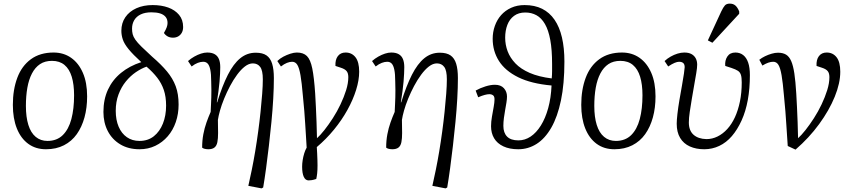

<svg xmlns="http://www.w3.org/2000/svg" viewBox="-20 -810 4715 1060"><path d="M234 14Q177 14 136 -16Q95 -46 73 -101Q51 -156 51 -231Q51 -315 75.5 -380.5Q100 -446 150.5 -483Q201 -520 276 -520Q331 -520 372.5 -491Q414 -462 437.5 -408Q461 -354 461 -278Q461 -215 446.5 -162Q432 -109 404 -69.5Q376 -30 333 -8Q290 14 234 14ZM242 -32Q294 -32 326.5 -64Q359 -96 374 -152.5Q389 -209 389 -284Q389 -344 376 -386.5Q363 -429 336 -451.5Q309 -474 267 -474Q228 -474 201 -456Q174 -438 156.5 -404.5Q139 -371 131 -325.5Q123 -280 123 -225Q123 -164 136.5 -120.5Q150 -77 177 -54.5Q204 -32 242 -32Z M750 14Q689 14 644 -13Q599 -40 575 -86.5Q551 -133 551 -192Q551 -261 576 -315Q601 -369 648 -407.5Q695 -446 760 -467Q714 -509 690 -538.5Q666 -568 658 -592Q650 -616 650 -640Q650 -683 672 -715Q694 -747 733 -764.5Q772 -782 823 -782Q871 -782 908.5 -768.5Q946 -755 968.5 -728Q991 -701 991 -661Q991 -643 984 -630Q977 -617 964.5 -609.5Q952 -602 935 -602Q918 -602 905.5 -609Q893 -616 885 -628Q896 -647 900.5 -659.5Q905 -672 905 -683Q905 -704 894 -717Q883 -730 863.5 -736Q844 -742 816 -742Q781 -742 757 -730.5Q733 -719 721 -698.5Q709 -678 709 -652Q709 -635 712.5 -621Q716 -607 727.5 -590.5Q739 -574 761.5 -552Q784 -530 820 -497Q870 -454 902 -415.5Q934 -377 950 -334Q966 -291 966 -233Q966 -181 950.5 -136Q935 -91 906 -57.5Q877 -24 837.5 -5Q798 14 750 14ZM750 -32Q797 -32 829.5 -58Q862 -84 879.5 -128Q897 -172 897 -227Q897 -276 884.5 -313Q872 -350 848 -381Q824 -412 789 -442Q760 -432 730 -411.5Q700 -391 675 -360.5Q650 -330 634.5 -289Q619 -248 619 -198Q619 -148 635 -110.5Q651 -73 680.5 -52.5Q710 -32 750 -32Z M1424 230 1351 216Q1360 177 1370 128Q1380 79 1389 25Q1398 -29 1405.5 -84.5Q1413 -140 1418.5 -193Q1424 -246 1427.5 -292Q1431 -338 1431 -372Q1431 -421 1416.5 -440.5Q1402 -460 1376 -460Q1354 -460 1332 -443Q1310 -426 1289 -397.5Q1268 -369 1250 -335Q1232 -301 1217.5 -265.5Q1203 -230 1194.5 -199.5Q1186 -169 1183 -148Q1184 -106 1184 -75.5Q1184 -45 1180 -25Q1176 -5 1164 4.5Q1152 14 1130 14Q1119 14 1109.5 11.5Q1100 9 1096 5Q1096 -34 1102.5 -68.5Q1109 -103 1120 -134Q1131 -165 1143 -192Q1144 -214 1145 -233.5Q1146 -253 1146.5 -272Q1147 -291 1147 -312.5Q1147 -334 1146 -361Q1146 -401 1141 -425Q1136 -449 1126.5 -459Q1117 -469 1102 -469Q1088 -469 1072 -463Q1056 -457 1038 -443L1018 -473Q1034 -487 1052.5 -497.5Q1071 -508 1089.5 -514Q1108 -520 1124 -520Q1149 -520 1165 -511Q1181 -502 1188.5 -484Q1196 -466 1196 -439Q1196 -424 1195 -404Q1194 -384 1192 -359Q1190 -334 1186 -305.5Q1182 -277 1177 -245H1179Q1207 -336 1238 -397Q1269 -458 1306.5 -488.5Q1344 -519 1392 -519Q1430 -519 1451.5 -504Q1473 -489 1482.5 -458Q1492 -427 1492 -379Q1492 -327 1488.5 -265Q1485 -203 1478.5 -136.5Q1472 -70 1464.5 -5Q1457 60 1449 119Q1441 178 1433 225Z M1684 186Q1666 186 1657 166Q1648 146 1648 110Q1648 93 1651 74Q1654 55 1659.5 37Q1665 19 1673 5Q1671 -30 1669 -61.5Q1667 -93 1665 -126Q1663 -159 1660 -197Q1657 -235 1652 -283Q1646 -354 1639 -394.5Q1632 -435 1621.5 -452Q1611 -469 1593 -469Q1580 -469 1564.5 -463Q1549 -457 1531 -443L1511 -473Q1525 -487 1544 -497Q1563 -507 1583 -513.5Q1603 -520 1619 -520Q1655 -520 1674.5 -500.5Q1694 -481 1704 -432Q1714 -383 1720 -294Q1722 -259 1724 -219.5Q1726 -180 1727.5 -137Q1729 -94 1730 -47Q1748 -63 1771 -92Q1794 -121 1817.5 -157.5Q1841 -194 1860 -234Q1879 -274 1891 -312.5Q1903 -351 1903 -384Q1903 -406 1893.5 -417.5Q1884 -429 1862 -436L1832 -446Q1830 -480 1845 -500Q1860 -520 1888 -520Q1922 -520 1942.5 -494Q1963 -468 1963 -414Q1963 -368 1946 -313.5Q1929 -259 1898 -203Q1867 -147 1824 -94.5Q1781 -42 1729 2Q1730 17 1731 37.5Q1732 58 1732.5 75.5Q1733 93 1733 103Q1733 130 1731 147.5Q1729 165 1726 178Q1711 183 1701 184.5Q1691 186 1684 186Z M2440 230 2367 216Q2376 177 2386 128Q2396 79 2405 25Q2414 -29 2421.5 -84.5Q2429 -140 2434.5 -193Q2440 -246 2443.5 -292Q2447 -338 2447 -372Q2447 -421 2432.5 -440.5Q2418 -460 2392 -460Q2370 -460 2348 -443Q2326 -426 2305 -397.5Q2284 -369 2266 -335Q2248 -301 2233.5 -265.5Q2219 -230 2210.5 -199.5Q2202 -169 2199 -148Q2200 -106 2200 -75.5Q2200 -45 2196 -25Q2192 -5 2180 4.5Q2168 14 2146 14Q2135 14 2125.5 11.5Q2116 9 2112 5Q2112 -34 2118.5 -68.5Q2125 -103 2136 -134Q2147 -165 2159 -192Q2160 -214 2161 -233.5Q2162 -253 2162.5 -272Q2163 -291 2163 -312.5Q2163 -334 2162 -361Q2162 -401 2157 -425Q2152 -449 2142.5 -459Q2133 -469 2118 -469Q2104 -469 2088 -463Q2072 -457 2054 -443L2034 -473Q2050 -487 2068.5 -497.5Q2087 -508 2105.5 -514Q2124 -520 2140 -520Q2165 -520 2181 -511Q2197 -502 2204.5 -484Q2212 -466 2212 -439Q2212 -424 2211 -404Q2210 -384 2208 -359Q2206 -334 2202 -305.5Q2198 -277 2193 -245H2195Q2223 -336 2254 -397Q2285 -458 2322.5 -488.5Q2360 -519 2408 -519Q2446 -519 2467.5 -504Q2489 -489 2498.5 -458Q2508 -427 2508 -379Q2508 -327 2504.5 -265Q2501 -203 2494.5 -136.5Q2488 -70 2480.5 -5Q2473 60 2465 119Q2457 178 2449 225Z M2841 14Q2793 14 2759 -2Q2725 -18 2708 -46.5Q2691 -75 2691 -113Q2691 -138 2696 -166Q2701 -194 2705.5 -219.5Q2710 -245 2710 -258Q2711 -277 2702.5 -283.5Q2694 -290 2682 -290Q2671 -290 2656 -286Q2641 -282 2620 -273L2606 -310Q2631 -324 2660 -333Q2689 -342 2712 -342Q2745 -342 2762 -323Q2779 -304 2779 -277Q2779 -263 2776 -244Q2773 -225 2769 -203.5Q2765 -182 2762 -159Q2759 -136 2759 -115Q2759 -77 2779.5 -56Q2800 -35 2842 -35Q2878 -35 2909.5 -56Q2941 -77 2966 -117Q2991 -157 3006.5 -213Q3022 -269 3025 -338Q2913 -348 2841 -383.5Q2769 -419 2734.5 -473.5Q2700 -528 2700 -596Q2700 -633 2712 -667Q2724 -701 2746.5 -726.5Q2769 -752 2802 -767Q2835 -782 2876 -782Q2932 -782 2973 -761.5Q3014 -741 3041.5 -701Q3069 -661 3082.5 -603Q3096 -545 3096 -470Q3096 -347 3077 -256Q3058 -165 3023.5 -105Q2989 -45 2942.5 -15.5Q2896 14 2841 14ZM3026 -377Q3028 -398 3028 -418Q3028 -438 3028 -457Q3028 -535 3018 -589.5Q3008 -644 2988.5 -677.5Q2969 -711 2941.5 -726Q2914 -741 2880 -741Q2843 -741 2818 -722.5Q2793 -704 2781 -672.5Q2769 -641 2769 -602Q2769 -563 2782.5 -527Q2796 -491 2825.5 -460Q2855 -429 2904.5 -407.5Q2954 -386 3026 -377Z M3372 14Q3315 14 3274 -16Q3233 -46 3211 -101Q3189 -156 3189 -231Q3189 -315 3213.5 -380.5Q3238 -446 3288.5 -483Q3339 -520 3414 -520Q3469 -520 3510.5 -491Q3552 -462 3575.5 -408Q3599 -354 3599 -278Q3599 -215 3584.5 -162Q3570 -109 3542 -69.5Q3514 -30 3471 -8Q3428 14 3372 14ZM3380 -32Q3432 -32 3464.5 -64Q3497 -96 3512 -152.5Q3527 -209 3527 -284Q3527 -344 3514 -386.5Q3501 -429 3474 -451.5Q3447 -474 3405 -474Q3366 -474 3339 -456Q3312 -438 3294.5 -404.5Q3277 -371 3269 -325.5Q3261 -280 3261 -225Q3261 -164 3274.5 -120.5Q3288 -77 3315 -54.5Q3342 -32 3380 -32Z M3868 14Q3823 14 3788.5 -1.5Q3754 -17 3735 -48.5Q3716 -80 3716 -127Q3716 -146 3720 -181.5Q3724 -217 3731 -258Q3738 -299 3745 -337.5Q3752 -376 3756 -404Q3760 -432 3760 -439Q3760 -455 3752 -462Q3744 -469 3729 -469Q3719 -469 3704.5 -463Q3690 -457 3669 -443L3649 -473Q3664 -487 3682.5 -497.5Q3701 -508 3720.5 -514Q3740 -520 3758 -520Q3782 -520 3797.5 -511.5Q3813 -503 3821 -488Q3829 -473 3829 -453Q3829 -436 3824 -406.5Q3819 -377 3812.5 -340Q3806 -303 3799.5 -264.5Q3793 -226 3788 -192Q3783 -158 3783 -134Q3783 -89 3809 -66Q3835 -43 3880 -42Q3912 -42 3941.5 -56.5Q3971 -71 3995.5 -98Q4020 -125 4037.5 -163Q4055 -201 4065 -249.5Q4075 -298 4075 -355Q4075 -382 4070.5 -396.5Q4066 -411 4054 -419Q4042 -427 4018 -435L3984 -446Q3981 -476 3995.5 -498Q4010 -520 4040 -520Q4065 -520 4083 -506Q4101 -492 4110.5 -464.5Q4120 -437 4120 -395Q4120 -321 4108.5 -258Q4097 -195 4074 -144.5Q4051 -94 4020.5 -58.5Q3990 -23 3951 -4.5Q3912 14 3868 14ZM3913 -574 3888 -587 3962 -747Q3973 -770 3982 -780Q3991 -790 4009 -790Q4028 -790 4040 -779.5Q4052 -769 4061 -747V-734Z M4372 16 4329 -4Q4327 -35 4325 -64Q4323 -93 4321 -125Q4319 -157 4316 -195.5Q4313 -234 4308 -283Q4302 -354 4295 -394.5Q4288 -435 4277.5 -452Q4267 -469 4249 -469Q4236 -469 4221.5 -464Q4207 -459 4189 -448L4172 -480Q4186 -491 4203.5 -499.5Q4221 -508 4240 -513.5Q4259 -519 4275 -519Q4302 -519 4319.5 -508.5Q4337 -498 4348 -473Q4359 -448 4365.5 -404.5Q4372 -361 4376 -294Q4378 -259 4380 -219.5Q4382 -180 4383.5 -137Q4385 -94 4386 -47Q4404 -63 4427 -92Q4450 -121 4473.5 -157.5Q4497 -194 4516 -234Q4535 -274 4547 -312.5Q4559 -351 4559 -384Q4559 -406 4549.5 -417.5Q4540 -429 4518 -436L4488 -446Q4486 -480 4501 -500Q4516 -520 4544 -520Q4578 -520 4598.5 -494Q4619 -468 4619 -414Q4619 -351 4588.5 -276Q4558 -201 4502.5 -125Q4447 -49 4372 16Z"/></svg>

Font: Literata 18pt Light
Style: Italic
Weight: 300
Italic angle: -2°
Designer: Latin by Veronika Burian and Jose Scaglione. Greek by Irene Vlachou. Cyrillic by Vera Evstafieva
Foundry: TypeTogether
Version: Version 3.103;gftools[0.9.29]